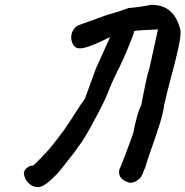

<svg xmlns="http://www.w3.org/2000/svg" viewBox="-20 -714 763 790"><path d="M723 -578Q723 -538 680 -382L669 -339L656 -285Q652 -252 639 -209.5Q626 -167 605 -108Q586 -55 577 -23Q574 -18 568 -2Q562 14 554 21Q535 38 518 38Q512 38 504 35Q487 28 478.5 18.5Q470 9 470 -5Q470 -12 471 -16Q475 -23 497 -81Q519 -139 529 -169Q535 -203 544 -235Q553 -267 561 -281L570 -327Q573 -342 580.5 -378Q588 -414 595 -434L630 -593Q535 -589 532 -586Q531 -575 508.5 -521Q486 -467 474 -443Q462 -420 454 -402.5Q446 -385 441 -374L429 -346Q420 -318 383 -247Q346 -176 318 -132Q281 -79 233 -20Q216 2 192.5 23.5Q169 45 155 51Q145 56 136 56Q114 56 96.5 38.5Q79 21 78 -5Q83 -18 93.5 -25.5Q104 -33 117 -33Q118 -33 143 -58.5Q168 -84 175 -92Q201 -121 245 -181Q268 -214 311 -282L329 -307L375 -433L433 -561Q422 -557 401 -546Q336 -515 309 -515Q292 -515 284 -526Q273 -541 273 -560Q273 -577 282 -591.5Q291 -606 305 -611L419 -652Q476 -668 509 -681Q526 -682 558 -686.5Q590 -691 599 -694Q696 -697 722 -592Q723 -588 723 -578Z"/></svg>

Font: Caveat
Style: Bold
Weight: 700
Designer: Pablo Impallari
Foundry: Pablo Impallari
Version: Version 1.500; ttfautohint (v1.6)